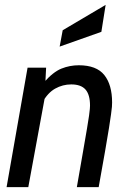

<svg xmlns="http://www.w3.org/2000/svg" viewBox="-20 -767 528 787"><path d="M7 0 93 -489.5H169L162.5 -361L96 0ZM295 0Q310.5 -88.5 320.5 -146.5Q330.5 -204.5 336.5 -239.5Q342.5 -274.5 345 -293Q347.5 -311.5 348.2 -320Q349 -328.5 349 -334Q349 -379 330.5 -400Q312 -421 272 -421Q237 -421 206.2 -403.8Q175.5 -386.5 154.5 -348L159.5 -428.5Q197.5 -472 231.8 -485.8Q266 -499.5 303 -499.5Q375.5 -499.5 407.5 -459.5Q439.5 -419.5 439.5 -347Q439.5 -339.5 438.8 -329.2Q438 -319 435.2 -299Q432.5 -279 426.8 -242.8Q421 -206.5 410.8 -147.8Q400.5 -89 384.5 0ZM224.5 -576 237 -643 413 -747 395.5 -636.5Z"/></svg>

Font: Cabin
Style: Italic
Weight: 400
Width: 4
Italic angle: -10°
Designer: Pablo Impallari
Foundry: Pablo Impallari. http://www.impallari.com Igino Marini. http://www.ikern.com
Version: Version 3.001